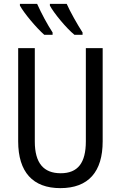

<svg xmlns="http://www.w3.org/2000/svg" viewBox="-20 -963 625 993"><path d="M325 -943H238V-934C258 -896 323 -817 365 -783H407V-795C381 -835 342 -904 325 -943ZM172 -943H83V-934C105 -894 168 -819 209 -783H252V-795C224 -838 195 -892 172 -943ZM511 -232V-714H424V-232C424 -121 383 -67 294 -67C206 -67 160 -119 160 -231V-714H74V-232C74 -73 150 10 292 10C438 10 511 -75 511 -232Z"/></svg>

Font: Noto Sans Condensed
Style: Regular
Weight: 400
Width: 3
Designer: Monotype Design Team
Foundry: Monotype Imaging Inc.
Version: Version 2.013